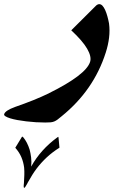

<svg xmlns="http://www.w3.org/2000/svg" viewBox="-252 -348 668 921"><path d="M255.4 -96.2Q197.8 85 43.9 209.5Q31.7 219.7 23.9 225.6Q16.1 231.4 8.3 234.6Q0.5 237.8 -9.3 238.8Q-19 239.7 -35.2 239.7Q-56.6 239.7 -80.1 238.3Q-103.5 236.8 -126.2 234.1Q-148.9 231.4 -168.7 227.8Q-188.5 224.1 -203.4 219.5Q-218.3 214.8 -226.1 209.7Q-233.9 204.6 -231.9 199.2Q-226.6 182.1 -179.7 165Q-131.8 148.4 -91.8 132.3Q-51.8 116.2 -16.6 99.1H-17.1Q160.2 11.2 180.2 -51.3Q188 -76.2 166 -114.3Q144 -152.3 89.8 -202.6L205.1 -317.4Q214.8 -328.1 224.1 -328.1Q232.4 -328.1 239.5 -320.6Q246.6 -313 252.4 -300Q258.3 -287.1 262.9 -270.5Q267.6 -253.9 271 -235.4Q275.4 -201.7 271.2 -167.2Q267.1 -132.8 255.4 -96.2ZM33.2 360.4Q-2 382.8 -28.1 407.2Q-54.2 431.6 -76.2 460.4Q-85.9 473.1 -97.2 491Q-108.4 508.8 -120.6 530.8H-120.1Q-132.3 553.2 -135.7 553.2Q-140.1 553.2 -137.2 530.3Q-135.7 509.8 -135.3 490.7Q-134.8 471.7 -136.2 456.5Q-139.2 430.7 -149.2 406.7Q-159.2 382.8 -178.7 360.8L-148.4 311Q-147 307.6 -145 307.6Q-142.6 307.6 -140.6 310.5Q-130.9 321.8 -123 337.2Q-115.2 352.5 -109.9 369.6Q-105.5 385.7 -102.8 406.7Q-100.1 427.7 -102.5 451.2Q-79.6 409.7 -48.3 375Q-17.1 340.3 21 312.5H20.5Q22.5 311.5 25.4 309.6Q26.9 308.6 27.3 308.1Q27.8 308.1 28.1 309.8Q28.3 311.5 28.8 313Z"/></svg>

Font: XB Zar
Style: Bold Italic
Weight: 700
Italic angle: -12°
Designer: Behnam
Foundry: Irmug
Version: Version 8.005 2009